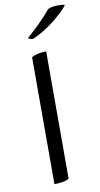

<svg xmlns="http://www.w3.org/2000/svg" viewBox="-104 -1004 548 1057"><g transform="rotate(-10 169.5 -476.0)"><path d="M339 -955Q322 -932 295.5 -908Q269 -884 240.5 -863Q212 -842 183.5 -825.5Q155 -809 133 -801Q126 -801 118 -804Q110 -807 108 -811Q125 -826 143.5 -843Q162 -860 180 -878Q198 -896 214.5 -914Q231 -932 244 -948Q254 -954 270.5 -956.5Q287 -959 304 -959Q315 -959 324 -958Q333 -957 339 -955ZM193 -9Q177 0 155.5 3.5Q134 7 111 7V-703Q145 -721 193 -721Z"/></g></svg>

Font: Gotu
Style: Regular
Weight: 400
Designer: Sarang Kulkarni & Kailash Malviya
Foundry: Ek Type
Version: Version 2.320;hotconv 1.0.109;makeotfexe 2.5.65596; ttfautoh